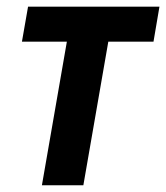

<svg xmlns="http://www.w3.org/2000/svg" viewBox="-20 -548 492 568"><path d="M318.4 -528.3 226.6 0H104L195.8 -528.3ZM451.7 -528.3 434.1 -424.8H44.9L63 -528.3Z"/></svg>

Font: Roboto Condensed SemiBold
Style: Italic
Weight: 600
Italic angle: -12°
Designer: Christian Robertson
Foundry: Google
Version: Version 3.008; 2023